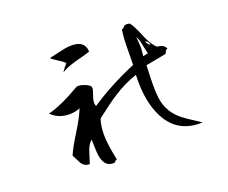

<svg xmlns="http://www.w3.org/2000/svg" viewBox="-111 -857 1222 1029"><g transform="rotate(-20 500.0 -343.0)"><path d="M382 -6Q329 2 314 -61Q311 -72 309.5 -98Q308 -124 307 -164Q284 -143 274 -109L253 -44Q225 -43 208 -67L182 -118Q190 -138 205.5 -166Q221 -194 243 -229Q287 -300 304 -344Q276 -332 243 -332Q181 -332 140 -373Q214 -391 327 -457Q329 -458 331.5 -458.5Q334 -459 338 -459Q354 -459 376 -450Q400 -440 404 -431Q406 -425 406 -422Q406 -412 396 -386Q387 -361 387 -345Q387 -333 391 -325Q448 -363 513.5 -398Q579 -433 653 -464Q654 -516 654.5 -569.5Q655 -623 662 -664Q667 -664 670.5 -667Q674 -670 677 -673Q682 -680 685 -680Q707 -683 714 -676Q722 -666 733 -644.5Q744 -623 757 -590Q781 -534 807 -512Q847 -509 856 -483Q850 -483 845 -477Q839 -463 836 -460Q819 -456 790 -451Q761 -446 720 -438Q713 -309 720 -254Q729 -180 782 -129Q795 -116 824 -96Q853 -76 898 -47Q756 -41 693 -161Q642 -258 649 -409Q615 -398 580 -381Q545 -364 510 -341Q491 -329 461.5 -307.5Q432 -286 391 -254Q378 -215 378 -164Q378 -138 383 -101.5Q388 -65 398 -18Q392 -18 388 -12.5Q384 -7 382 -6ZM288 -554Q292 -561 300 -571.5Q308 -582 320 -596Q309 -608 283 -624Q270 -632 260.5 -639Q251 -646 246 -651L313 -666Q358 -677 385 -675Q453 -673 456 -612Q446 -608 424.5 -602Q403 -596 368 -587Q318 -573 288 -554ZM720 -489Q725 -490 732 -492Q739 -494 749 -496Q745 -506 737 -548Q731 -581 720 -599L723 -562Q725 -541 723.5 -523Q722 -505 720 -489ZM778 -534Q773 -557 756 -560Q757 -553 766 -543Q775 -533 778 -534Z"/></g></svg>

Font: Yuji Hentaigana Akari
Style: Regular
Weight: 400
Designer: Kataoka Yuji
Foundry: Kinuta Font Factory
Version: Version 3.002